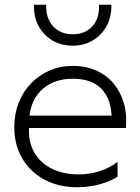

<svg xmlns="http://www.w3.org/2000/svg" viewBox="-20 -772 590 807"><path d="M305 15Q227 15 167.2 -16.8Q107.5 -48.5 73.8 -105.5Q40 -162.5 40 -238Q40 -293 58.5 -340Q77 -387 110.5 -421.8Q144 -456.5 188.8 -475.8Q233.5 -495 286 -495Q341.5 -495 385.2 -475.2Q429 -455.5 458.2 -420Q487.5 -384.5 501 -337Q514.5 -289.5 509 -234H102Q99 -175.5 123.8 -131.8Q148.5 -88 196.8 -63.5Q245 -39 312 -39Q356.5 -39 399.5 -52.8Q442.5 -66.5 474 -92V-29.5Q449.5 -14 421.2 -4.2Q393 5.5 363.5 10.2Q334 15 305 15ZM104 -286H449Q445.5 -359.5 404.8 -400.2Q364 -441 286 -441Q210.5 -441 161.8 -400.2Q113 -359.5 104 -286ZM286 -580Q237 -580 199.5 -602.5Q162 -625 141.5 -663.8Q121 -702.5 123 -752H174Q172 -696.5 202.8 -662.2Q233.5 -628 286 -628Q338.5 -628 368.8 -662.2Q399 -696.5 396 -752H448Q449.5 -703 428.8 -664Q408 -625 370.8 -602.5Q333.5 -580 286 -580Z"/></svg>

Font: Geologica-Sharp
Style: Regular
Weight: 100
Designer: Sindre Bremnes, Frode Helland
Foundry: Monokrom Skriftforlag AS
Version: Version 1.010;gftools[0.9.28]